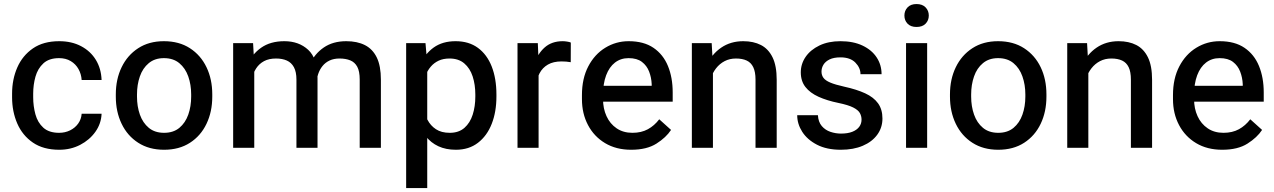

<svg xmlns="http://www.w3.org/2000/svg" viewBox="-20 -746 6431 969"><path d="M279.3 9.8Q198.7 9.8 146 -26.4Q93.3 -62.5 67.1 -122.8Q41 -183.1 41 -254.9V-273.4Q41 -345.7 67.4 -405.8Q93.8 -465.8 146.5 -502Q199.2 -538.1 278.8 -538.1Q341.8 -538.1 389.4 -512.9Q437 -487.8 463.9 -443.6Q490.7 -399.4 492.7 -342.3H392.1Q390.1 -372.6 376 -397.7Q361.8 -422.9 336.9 -437.7Q312 -452.6 278.3 -452.6Q227.5 -452.6 199 -426.3Q170.4 -399.9 158.9 -358.9Q147.5 -317.9 147.5 -273.4V-254.9Q147.5 -210.4 158.7 -169.2Q169.9 -127.9 198.5 -101.8Q227.1 -75.7 278.3 -75.7Q308.6 -75.7 333.7 -88.1Q358.9 -100.6 374.5 -122.3Q390.1 -144 392.1 -171.9H492.7Q490.7 -122.1 461.4 -80.8Q432.1 -39.6 384.5 -14.9Q336.9 9.8 279.3 9.8Z M564.5 -269.5Q564.5 -346.2 593.8 -406.7Q623 -467.3 677.5 -502.7Q731.9 -538.1 807.1 -538.1Q883.8 -538.1 938.5 -502.7Q993.2 -467.3 1022.2 -406.7Q1051.3 -346.2 1051.3 -269.5V-258.3Q1051.3 -182.1 1022.2 -121.3Q993.2 -60.5 938.7 -25.4Q884.3 9.8 808.1 9.8Q732.4 9.8 677.7 -25.4Q623 -60.5 593.8 -121.3Q564.5 -182.1 564.5 -258.3ZM671.4 -258.3Q671.4 -209 686 -167.5Q700.7 -126 731 -100.8Q761.2 -75.7 808.1 -75.7Q855 -75.7 885.3 -100.8Q915.5 -126 930.2 -167.5Q944.8 -209 944.8 -258.3V-269.5Q944.8 -318.4 930.2 -360.1Q915.5 -401.9 885 -427.2Q854.5 -452.6 807.1 -452.6Q761.2 -452.6 730.7 -427.2Q700.2 -401.9 685.8 -360.1Q671.4 -318.4 671.4 -269.5Z M1263.2 0H1156.7V-528.3H1257.3L1263.2 -421.9ZM1202.1 -284.7Q1202.1 -357.4 1226.3 -414.6Q1250.5 -471.7 1297.6 -504.9Q1344.7 -538.1 1415 -538.1Q1488.3 -538.1 1535.4 -494.6Q1582.5 -451.2 1582.5 -352.1V0H1476.1V-344.2Q1476.1 -383.3 1463.4 -406.7Q1450.7 -430.2 1427.7 -440.4Q1404.8 -450.7 1373 -450.7Q1337.4 -450.7 1312.7 -437.5Q1288.1 -424.3 1272.9 -401.1Q1257.8 -377.9 1251 -347.9Q1244.1 -317.9 1244.1 -283.7ZM1519.5 -307.6Q1520 -369.1 1543.7 -421.6Q1567.4 -474.1 1613.8 -506.1Q1660.2 -538.1 1727.5 -538.1Q1782.7 -538.1 1821.8 -518.3Q1860.8 -498.5 1881.6 -455.8Q1902.3 -413.1 1902.3 -344.2V0H1795.4V-344.7Q1795.4 -386.2 1783 -409.2Q1770.5 -432.1 1747.6 -441.4Q1724.6 -450.7 1693.4 -450.7Q1665 -450.7 1643.6 -440.7Q1622.1 -430.7 1607.7 -412.8Q1593.3 -395 1585.7 -372.1Q1578.1 -349.1 1578.1 -322.8Z M2280.8 9.8Q2230.5 9.8 2192.6 -7.8Q2154.8 -25.4 2128.9 -58.1Q2103 -90.8 2087.4 -136Q2071.8 -181.2 2065.4 -236.3V-282.7Q2073.7 -360.4 2099.1 -417.5Q2124.5 -474.6 2168.9 -506.3Q2213.4 -538.1 2279.3 -538.1Q2346.2 -538.1 2392.1 -504.4Q2438 -470.7 2461.7 -410.2Q2485.4 -349.6 2485.4 -269V-258.8Q2485.4 -181.6 2461.7 -121.1Q2438 -60.5 2392.3 -25.4Q2346.7 9.8 2280.8 9.8ZM2029.8 203.1V-528.3H2127.4L2136.2 -426.8V203.1ZM2250 -75.7Q2295.4 -75.7 2324 -100.8Q2352.5 -126 2365.7 -167.5Q2378.9 -209 2378.9 -258.8V-269Q2378.9 -318.8 2365.5 -360.1Q2352.1 -401.4 2323.2 -426Q2294.4 -450.7 2249 -450.7Q2216.8 -450.7 2193.6 -439.7Q2170.4 -428.7 2154.3 -409.9Q2138.2 -391.1 2128.4 -366.2Q2118.7 -341.3 2114.3 -313V-205.6Q2122.1 -170.9 2137.5 -141.4Q2152.8 -111.8 2180.2 -93.8Q2207.5 -75.7 2250 -75.7Z M2698.2 0H2591.8V-528.3H2694.3L2698.2 -435.1ZM2860.4 -432.1Q2848.6 -434.1 2837.4 -435.1Q2826.2 -436 2814 -436Q2772.9 -436 2745.4 -420.2Q2717.8 -404.3 2703.1 -376.2Q2688.5 -348.1 2685.5 -310.5L2658.7 -303.2Q2658.7 -368.7 2676 -421.9Q2693.4 -475.1 2729 -506.6Q2764.6 -538.1 2819.8 -538.1Q2829.6 -538.1 2842.3 -536.1Q2855 -534.2 2860.8 -531.2Z M3165.5 9.8Q3089.4 9.8 3033.7 -23.7Q2978 -57.1 2947.5 -115Q2917 -172.9 2917 -245.6V-266.1Q2917 -350.1 2949 -411.1Q2981 -472.2 3034.9 -505.1Q3088.9 -538.1 3152.8 -538.1Q3229 -538.1 3278.1 -504.6Q3327.1 -471.2 3351.1 -412.8Q3375 -354.5 3375 -279.3V-232.9H2973.1V-313H3269V-321.3Q3267.6 -354.5 3256.1 -384.5Q3244.6 -414.6 3219.7 -433.6Q3194.8 -452.6 3152.3 -452.6Q3112.8 -452.6 3083.7 -430.2Q3054.7 -407.7 3039.1 -366Q3023.4 -324.2 3023.4 -266.1V-245.6Q3023.4 -198.2 3041 -159.7Q3058.6 -121.1 3092 -98.4Q3125.5 -75.7 3171.9 -75.7Q3216.8 -75.7 3249.8 -93.8Q3282.7 -111.8 3307.1 -144L3366.7 -90.3Q3341.8 -52.2 3293 -21.2Q3244.1 9.8 3165.5 9.8Z M3578.1 0H3471.7V-528.3H3571.8L3578.1 -415.5ZM3518.1 -284.7Q3519 -358.9 3545.7 -416Q3572.3 -473.1 3619.9 -505.6Q3667.5 -538.1 3731 -538.1Q3782.7 -538.1 3820.3 -518.8Q3857.9 -499.5 3878.9 -456.8Q3899.9 -414.1 3899.9 -343.3V0H3793V-344.2Q3793 -383.3 3781.7 -406.7Q3770.5 -430.2 3748.5 -440.4Q3726.6 -450.7 3694.3 -450.7Q3662.6 -450.7 3637.2 -437.5Q3611.8 -424.3 3593.8 -401.1Q3575.7 -377.9 3566.2 -347.9Q3556.6 -317.9 3556.6 -283.7Z M4223.6 9.8Q4152.3 9.8 4103.3 -15.6Q4054.2 -41 4028.8 -80.8Q4003.4 -120.6 4003.4 -164.6H4107.9Q4109.9 -130.4 4127.4 -109.9Q4145 -89.4 4171.1 -80.6Q4197.3 -71.8 4224.1 -71.8Q4258.3 -71.8 4281.2 -80.8Q4304.2 -89.8 4316.2 -105.7Q4328.1 -121.6 4328.1 -142.1Q4328.1 -160.2 4319.6 -175.5Q4311 -190.9 4285.9 -203.6Q4260.7 -216.3 4210.9 -226.6Q4153.8 -238.3 4111.1 -257.6Q4068.4 -276.9 4044.9 -306.9Q4021.5 -336.9 4021.5 -380.9Q4021.5 -423.3 4045.9 -459Q4070.3 -494.6 4115.5 -516.4Q4160.6 -538.1 4221.7 -538.1Q4286.6 -538.1 4333.3 -515.9Q4379.9 -493.7 4404.5 -456.1Q4429.2 -418.5 4429.2 -371.6H4322.8Q4322.8 -403.8 4296.9 -430.2Q4271 -456.5 4221.7 -456.5Q4188.5 -456.5 4167.2 -446.3Q4146 -436 4136 -419.7Q4126 -403.3 4126 -384.8Q4126 -366.7 4135.7 -353.3Q4145.5 -339.8 4170.2 -329.3Q4194.8 -318.8 4240.7 -308.6Q4303.2 -294.9 4346.2 -275.1Q4389.2 -255.4 4411.4 -224.6Q4433.6 -193.8 4433.6 -147.9Q4433.6 -102.1 4407.5 -66.2Q4381.3 -30.3 4334.2 -10.3Q4287.1 9.8 4223.6 9.8Z M4605.5 -725.6Q4635.3 -725.6 4651.4 -708.7Q4667.5 -691.9 4667.5 -667.5Q4667.5 -643.1 4651.4 -626.5Q4635.3 -609.9 4605.5 -609.9Q4576.2 -609.9 4560.3 -626.5Q4544.4 -643.1 4544.4 -667.5Q4544.4 -691.9 4560.3 -708.7Q4576.2 -725.6 4605.5 -725.6ZM4659.2 0H4552.7V-528.3H4659.2Z M4774.4 -269.5Q4774.4 -346.2 4803.7 -406.7Q4833 -467.3 4887.5 -502.7Q4941.9 -538.1 5017.1 -538.1Q5093.8 -538.1 5148.4 -502.7Q5203.1 -467.3 5232.2 -406.7Q5261.2 -346.2 5261.2 -269.5V-258.3Q5261.2 -182.1 5232.2 -121.3Q5203.1 -60.5 5148.7 -25.4Q5094.2 9.8 5018.1 9.8Q4942.4 9.8 4887.7 -25.4Q4833 -60.5 4803.7 -121.3Q4774.4 -182.1 4774.4 -258.3ZM4881.3 -258.3Q4881.3 -209 4896 -167.5Q4910.6 -126 4940.9 -100.8Q4971.2 -75.7 5018.1 -75.7Q5064.9 -75.7 5095.2 -100.8Q5125.5 -126 5140.1 -167.5Q5154.8 -209 5154.8 -258.3V-269.5Q5154.8 -318.4 5140.1 -360.1Q5125.5 -401.9 5095 -427.2Q5064.5 -452.6 5017.1 -452.6Q4971.2 -452.6 4940.7 -427.2Q4910.2 -401.9 4895.8 -360.1Q4881.3 -318.4 4881.3 -269.5Z M5472.7 0H5366.2V-528.3H5466.3L5472.7 -415.5ZM5412.6 -284.7Q5413.6 -358.9 5440.2 -416Q5466.8 -473.1 5514.4 -505.6Q5562 -538.1 5625.5 -538.1Q5677.2 -538.1 5714.8 -518.8Q5752.4 -499.5 5773.4 -456.8Q5794.4 -414.1 5794.4 -343.3V0H5687.5V-344.2Q5687.5 -383.3 5676.3 -406.7Q5665 -430.2 5643.1 -440.4Q5621.1 -450.7 5588.9 -450.7Q5557.1 -450.7 5531.7 -437.5Q5506.3 -424.3 5488.3 -401.1Q5470.2 -377.9 5460.7 -347.9Q5451.2 -317.9 5451.2 -283.7Z M6148.4 9.8Q6072.3 9.8 6016.6 -23.7Q5960.9 -57.1 5930.4 -115Q5899.9 -172.9 5899.9 -245.6V-266.1Q5899.9 -350.1 5931.9 -411.1Q5963.9 -472.2 6017.8 -505.1Q6071.8 -538.1 6135.7 -538.1Q6211.9 -538.1 6261 -504.6Q6310.1 -471.2 6334 -412.8Q6357.9 -354.5 6357.9 -279.3V-232.9H5956.1V-313H6252V-321.3Q6250.5 -354.5 6239 -384.5Q6227.5 -414.6 6202.6 -433.6Q6177.7 -452.6 6135.3 -452.6Q6095.7 -452.6 6066.7 -430.2Q6037.6 -407.7 6022 -366Q6006.3 -324.2 6006.3 -266.1V-245.6Q6006.3 -198.2 6023.9 -159.7Q6041.5 -121.1 6075 -98.4Q6108.4 -75.7 6154.8 -75.7Q6199.7 -75.7 6232.7 -93.8Q6265.6 -111.8 6290 -144L6349.6 -90.3Q6324.7 -52.2 6275.9 -21.2Q6227.1 9.8 6148.4 9.8Z"/></svg>

Font: Heebo Medium
Style: Regular
Weight: 500
Designer: Oded Ezer
Foundry: Ezer Type House
Version: Version 3.100